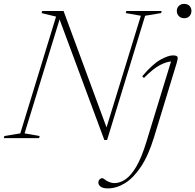

<svg xmlns="http://www.w3.org/2000/svg" viewBox="-47 -728 1029 1012"><path d="M718 -645 517.5 10H503L267 -625.5L82.5 -25L162 -11L159 0H-27L-24 -11L60 -25L248.5 -640.5L172 -659L175.5 -670H288L514.5 -56.5L695.5 -645L616 -659L619 -670H805L802 -659ZM885 -670.5Q885 -686.5 895.8 -697Q906.5 -707.5 923.5 -707.5Q941.5 -707.5 951.8 -697Q962 -686.5 962 -670.5Q962 -654 951.8 -643Q941.5 -632 923.5 -632Q906.5 -632 895.8 -643Q885 -654 885 -670.5ZM765 -5Q735.5 91.5 695.8 151Q656 210.5 611.2 237.8Q566.5 265 521.5 265Q495.5 265 483.5 255.8Q471.5 246.5 471.5 235.5Q471.5 224 478 217.5Q484.5 211 491.5 211Q495.5 211 501 215.2Q506.5 219.5 515.5 225Q524.5 230 534.5 233.5Q544.5 237 556 237Q585.5 237 614.5 217.2Q643.5 197.5 671.5 150Q699.5 102.5 725 18.5L854.5 -404Q831 -402.5 797 -385.5Q763 -368.5 711.5 -317L702.5 -326Q757.5 -390.5 798.5 -413.2Q839.5 -436 864 -436Q886 -436 888.8 -427.5Q891.5 -419 884.5 -396.5Z"/></svg>

Font: Newsreader Text ExtraLight
Style: Italic
Weight: 275
Italic angle: -17°
Designer: Hugues Gentile
Foundry: Production Type
Version: Version 1.001